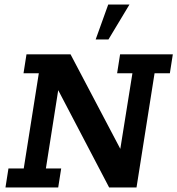

<svg xmlns="http://www.w3.org/2000/svg" viewBox="-20 -821 777 841"><path d="M4 0 17 -83H84L150 -500H83L96 -583H289L507 -169L560 -500H493L506 -583H737L724 -500H657L578 0H458L235 -426L181 -83H248L235 0ZM399 -648 454 -801H547L455 -648Z"/></svg>

Font: Rokkitt SemiBold SemiBold
Style: Italic
Weight: 600
Italic angle: -9°
Version: Version 3.103